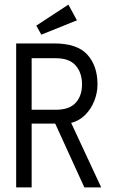

<svg xmlns="http://www.w3.org/2000/svg" viewBox="-20 -811 490 831"><path d="M50 0V-623H215Q314 -623 358 -574.5Q402 -526 402 -446Q402 -409 388 -374Q374 -339 348.5 -313.5Q323 -288 288 -279L418 0H345L219 -276H117V0ZM117 -336H222Q280 -336 307.5 -366Q335 -396 335 -446Q335 -496 307.5 -527.5Q280 -559 222 -559H117ZM159 -661 137 -700 276 -791 313 -723Z"/></svg>

Font: Inconsolata SemiCondensed
Style: Regular
Weight: 400
Width: 4
Monospace: yes
Designer: Raph Levien, Cyreal, Brenton Simpson
Foundry: Raph Levien, Cyreal, Google
Version: Version 3.000; ttfautohint (v1.8.2.53-6de2)